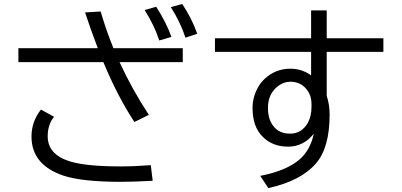

<svg xmlns="http://www.w3.org/2000/svg" viewBox="-20 -877 2037 973"><path d="M73.2 -632.8H475.6Q439.5 -727.1 411.1 -814L490.2 -818.8Q515.6 -730 554.7 -632.8H906.2V-562H585.9Q648.4 -425.8 734.4 -294.9L661.1 -258.8Q575.2 -389.6 503.9 -562H73.2ZM753.9 39.1Q662.1 44.4 591.8 44.4Q393.6 44.4 298.8 12.2Q139.6 -43 139.6 -185.1Q139.6 -260.7 187.5 -321.8L253.9 -285.2Q221.7 -245.6 221.7 -186.5Q221.7 -94.2 334 -59.1Q417 -33.7 590.8 -33.7Q662.1 -33.7 744.1 -40ZM787.1 -671.9Q762.7 -747.6 712.9 -826.2L771.5 -842.8Q823.2 -762.7 848.6 -689.9ZM919.9 -686Q893.6 -765.6 845.7 -840.8L903.3 -856.9Q951.2 -786.1 979.5 -706.1Z M1556.6 -824.2H1635.7V-683.1H1922.9V-614.3H1635.7V-391.1Q1650.4 -346.7 1650.4 -296.4Q1650.4 -129.4 1582 -49.8Q1505.9 39.6 1339.8 76.2L1298.8 14.2Q1431.6 -11.7 1498 -68.8Q1552.7 -116.7 1570.3 -199.2Q1517.6 -133.8 1440.4 -133.8Q1361.3 -133.8 1311.5 -183.6Q1259.8 -234.4 1259.8 -329.6Q1259.8 -389.2 1292 -441.9Q1304.7 -462.4 1322.3 -478.5Q1377 -528.8 1451.2 -528.8Q1509.8 -528.8 1556.6 -495.1V-614.3H1069.3V-683.1H1556.6ZM1558.6 -335V-351.1Q1558.6 -387.7 1540 -416Q1507.8 -462.9 1452.1 -462.9Q1418.9 -462.9 1390.6 -441.9Q1337.9 -402.8 1337.9 -330.1Q1337.9 -274.9 1363.3 -240.7Q1392.6 -199.7 1450.2 -199.7Q1509.8 -199.7 1541 -256.3Q1558.6 -290 1558.6 -335Z"/></svg>

Font: UDEV Gothic 35
Style: Regular
Weight: 400
Version: v2.1.0; ttfautohint (v1.8.4.7-5d5b-dirty) -l 6 -r 45 -G 200 